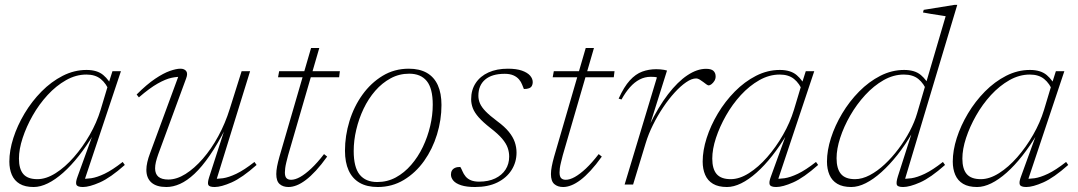

<svg xmlns="http://www.w3.org/2000/svg" viewBox="-20 -740 4322 770"><path d="M291.5 -33 353 -202.5H356Q327 -154 296 -114.8Q265 -75.5 233.5 -47.5Q202 -19.5 172 -4.8Q142 10 115 10Q80.5 10 59 -2.8Q37.5 -15.5 27.5 -38.8Q17.5 -62 17.5 -92Q17.5 -136.5 33.5 -186.5Q49.5 -236.5 78.5 -285Q107.5 -333.5 146.5 -373Q185.5 -412.5 231.5 -436Q277.5 -459.5 327 -459.5Q370 -459.5 394.2 -439Q418.5 -418.5 433.5 -385L419.5 -372Q406 -405.5 384 -423.2Q362 -441 326.5 -441Q284.5 -441 244.8 -418.5Q205 -396 170.8 -358.8Q136.5 -321.5 111 -276.5Q85.5 -231.5 70.8 -186.5Q56 -141.5 56 -104Q56 -62.5 73.5 -42Q91 -21.5 130 -21.5Q165 -21.5 203 -45.5Q241 -69.5 276.2 -109.8Q311.5 -150 339.8 -199.2Q368 -248.5 383.5 -299.5L414 -401L431 -454.5H465L316.5 -10L305.5 -23.5Q323 -22 345.8 -25.2Q368.5 -28.5 399.5 -43.2Q430.5 -58 472 -90.5L480.5 -78.5Q422.5 -27 380.5 -8.5Q338.5 10 312.5 10Q290 10 286.2 0.2Q282.5 -9.5 291.5 -33Z M818.5 -28.5 883.5 -229.5H887Q853 -162.5 821.2 -116.5Q789.5 -70.5 759.8 -42.8Q730 -15 702 -2.5Q674 10 647.5 10Q607.5 10 587.2 -8Q567 -26 567 -59Q567 -73 570.8 -89.8Q574.5 -106.5 582 -126L699 -443.5L710.5 -431.5Q692 -433 668.2 -428Q644.5 -423 612.5 -405Q580.5 -387 537 -349.5L528 -361Q568.5 -401.5 602 -424Q635.5 -446.5 661.2 -455.5Q687 -464.5 703.5 -464.5Q719.5 -464.5 726.8 -454.8Q734 -445 726.5 -425.5L614.5 -121Q608.5 -104 605.2 -90.2Q602 -76.5 602 -65Q602 -42.5 615.2 -31.2Q628.5 -20 655 -20Q688.5 -20 724 -42.2Q759.5 -64.5 793.5 -103.5Q827.5 -142.5 855.5 -194Q883.5 -245.5 901.5 -303.5L949 -454.5H983L845.5 -10.5L834 -23.5Q851.5 -22 874.2 -25.2Q897 -28.5 928 -43.2Q959 -58 1000.5 -90.5L1009 -78.5Q951 -27 909 -8.5Q867 10 841 10Q819.5 10 815.5 1.8Q811.5 -6.5 818.5 -28.5Z M1095 -430 1099.5 -454.5H1343L1340 -430ZM1135.5 -117.5Q1131.5 -102 1128.2 -88.8Q1125 -75.5 1123.8 -65.8Q1122.5 -56 1122.5 -48.5Q1122.5 -32 1129 -25.5Q1135.5 -19 1147.5 -19Q1163.5 -19 1183.8 -30.2Q1204 -41.5 1228.2 -64.2Q1252.5 -87 1279.5 -122L1292 -112Q1268.5 -79 1247 -55.8Q1225.5 -32.5 1206.2 -18Q1187 -3.5 1169.8 3.2Q1152.5 10 1137 10Q1115 10 1101.5 -1.8Q1088 -13.5 1088 -42Q1088 -55.5 1091.2 -72.5Q1094.5 -89.5 1100.5 -111L1227.5 -547.5H1260.5Z M1619.5 -464.5Q1662.5 -464.5 1691.8 -447.8Q1721 -431 1735.8 -398.5Q1750.5 -366 1750.5 -319Q1750.5 -259 1732.5 -200.5Q1714.5 -142 1680.8 -94.5Q1647 -47 1599.8 -18.5Q1552.5 10 1495 10Q1451.5 10 1422.2 -7Q1393 -24 1378.2 -56.5Q1363.5 -89 1363.5 -135.5Q1363.5 -195.5 1381.5 -254.2Q1399.5 -313 1433.5 -360.2Q1467.5 -407.5 1514.5 -436Q1561.5 -464.5 1619.5 -464.5ZM1493 -10Q1533.5 -10 1567.5 -28.5Q1601.5 -47 1629 -78.8Q1656.5 -110.5 1675.8 -150.8Q1695 -191 1705.2 -234.5Q1715.5 -278 1715.5 -320Q1715.5 -385.5 1691.5 -415Q1667.5 -444.5 1621 -444.5Q1581 -444.5 1546.8 -426Q1512.5 -407.5 1485 -376Q1457.5 -344.5 1438.2 -304Q1419 -263.5 1408.8 -220Q1398.5 -176.5 1398.5 -134.5Q1398.5 -69 1422.5 -39.5Q1446.5 -10 1493 -10Z M1826 -70.5Q1830.5 -63.5 1834.8 -53Q1839 -42.5 1847.5 -32Q1856 -22 1869.2 -16.8Q1882.5 -11.5 1901 -11.5Q1939 -11.5 1966 -24.5Q1993 -37.5 2007.5 -60Q2022 -82.5 2022 -112Q2022 -130 2016 -147.2Q2010 -164.5 1993.8 -183.8Q1977.5 -203 1947 -226.5Q1917 -250 1900 -269.2Q1883 -288.5 1876.2 -306.2Q1869.5 -324 1869.5 -342Q1869.5 -379.5 1887.8 -407Q1906 -434.5 1939 -449.5Q1972 -464.5 2017 -464.5Q2051 -464.5 2073 -456.8Q2095 -449 2105.8 -436.8Q2116.5 -424.5 2116.5 -410.5Q2116.5 -402.5 2113.2 -396Q2110 -389.5 2102 -386.2Q2094 -383 2081 -383Q2078 -389.5 2074 -400.5Q2070 -411.5 2061.5 -421.5Q2052.5 -432 2038.5 -438Q2024.5 -444 2004 -444Q1953 -444 1925.8 -421Q1898.5 -398 1898.5 -356Q1898.5 -340 1905 -325Q1911.5 -310 1927.8 -293.2Q1944 -276.5 1974 -254Q2004 -232 2020.8 -211.2Q2037.5 -190.5 2044.5 -170Q2051.5 -149.5 2051.5 -128Q2051.5 -89.5 2031.5 -58Q2011.5 -26.5 1974.5 -8.2Q1937.5 10 1885 10Q1851 10 1829.5 3Q1808 -4 1798.2 -15.5Q1788.5 -27 1788.5 -40Q1788.5 -49.5 1792.5 -56.2Q1796.5 -63 1804.8 -66.8Q1813 -70.5 1826 -70.5Z M2196.5 -430 2201 -454.5H2444.5L2441.5 -430ZM2237 -117.5Q2233 -102 2229.8 -88.8Q2226.5 -75.5 2225.2 -65.8Q2224 -56 2224 -48.5Q2224 -32 2230.5 -25.5Q2237 -19 2249 -19Q2265 -19 2285.2 -30.2Q2305.5 -41.5 2329.8 -64.2Q2354 -87 2381 -122L2393.5 -112Q2370 -79 2348.5 -55.8Q2327 -32.5 2307.8 -18Q2288.5 -3.5 2271.2 3.2Q2254 10 2238.5 10Q2216.5 10 2203 -1.8Q2189.5 -13.5 2189.5 -42Q2189.5 -55.5 2192.8 -72.5Q2196 -89.5 2202 -111L2329 -547.5H2362Z M2614.5 -429.5Q2610.5 -431 2604.2 -431.5Q2598 -432 2589.5 -432Q2566 -432 2545.2 -421.2Q2524.5 -410.5 2506.5 -390.2Q2488.5 -370 2472.5 -341L2461 -344.5Q2482.5 -392 2505.8 -417.5Q2529 -443 2555.5 -452.8Q2582 -462.5 2612 -462.5Q2620 -462.5 2628.2 -461.8Q2636.5 -461 2643.8 -459.8Q2651 -458.5 2655 -457L2585.5 -236H2583.5Q2620 -311 2659 -361.8Q2698 -412.5 2736.8 -438.2Q2775.5 -464 2811.5 -464Q2832.5 -464 2841.2 -455.8Q2850 -447.5 2850 -433.5Q2850 -423.5 2845 -415.5Q2840 -407.5 2833.5 -402.5Q2827 -397.5 2822 -397.5Q2819 -397.5 2813.2 -401.5Q2807.5 -405.5 2800.5 -411Q2794 -416 2786.2 -420.8Q2778.5 -425.5 2772 -425.5Q2754 -425.5 2731.8 -410.2Q2709.5 -395 2685.8 -369Q2662 -343 2639.5 -309.5Q2617 -276 2598.8 -239.2Q2580.5 -202.5 2569.5 -166L2519 0H2485Z M3072 -33 3133.5 -202.5H3136.5Q3107.5 -154 3076.5 -114.8Q3045.5 -75.5 3014 -47.5Q2982.5 -19.5 2952.5 -4.8Q2922.5 10 2895.5 10Q2861 10 2839.5 -2.8Q2818 -15.5 2808 -38.8Q2798 -62 2798 -92Q2798 -136.5 2814 -186.5Q2830 -236.5 2859 -285Q2888 -333.5 2927 -373Q2966 -412.5 3012 -436Q3058 -459.5 3107.5 -459.5Q3150.5 -459.5 3174.8 -439Q3199 -418.5 3214 -385L3200 -372Q3186.5 -405.5 3164.5 -423.2Q3142.5 -441 3107 -441Q3065 -441 3025.2 -418.5Q2985.5 -396 2951.2 -358.8Q2917 -321.5 2891.5 -276.5Q2866 -231.5 2851.2 -186.5Q2836.5 -141.5 2836.5 -104Q2836.5 -62.5 2854 -42Q2871.5 -21.5 2910.5 -21.5Q2945.5 -21.5 2983.5 -45.5Q3021.5 -69.5 3056.8 -109.8Q3092 -150 3120.2 -199.2Q3148.5 -248.5 3164 -299.5L3194.5 -401L3211.5 -454.5H3245.5L3097 -10L3086 -23.5Q3103.5 -22 3126.2 -25.2Q3149 -28.5 3180 -43.2Q3211 -58 3252.5 -90.5L3261 -78.5Q3203 -27 3161 -8.5Q3119 10 3093 10Q3070.5 10 3066.8 0.2Q3063 -9.5 3072 -33Z M3698.5 -372Q3685 -405.5 3663 -423.2Q3641 -441 3605 -441Q3563 -441 3523.5 -418.5Q3484 -396 3449.8 -358.8Q3415.5 -321.5 3389.8 -276.8Q3364 -232 3349.5 -187.2Q3335 -142.5 3335 -105.5Q3335 -63.5 3352.5 -42.5Q3370 -21.5 3409 -21.5Q3437.5 -21.5 3468 -37.5Q3498.5 -53.5 3528 -81Q3557.5 -108.5 3583.2 -142.8Q3609 -177 3628.5 -214Q3648 -251 3658 -285.5L3772.5 -675Q3763.5 -676.5 3747.5 -679Q3731.5 -681.5 3713.8 -684.2Q3696 -687 3681.5 -690L3684.5 -700.5L3808 -720.5H3819L3606 -10L3595 -23.5Q3612.5 -22 3635.2 -25.2Q3658 -28.5 3689 -43.2Q3720 -58 3761.5 -90.5L3770 -78.5Q3712 -27 3670 -8.5Q3628 10 3602 10Q3579.5 10 3576.5 0.5Q3573.5 -9 3581 -33L3637 -208H3639Q3610.5 -158.5 3578.8 -118.5Q3547 -78.5 3515 -49.8Q3483 -21 3452.2 -5.5Q3421.5 10 3394 10Q3359.5 10 3338 -2.8Q3316.5 -15.5 3306.5 -38.8Q3296.5 -62 3296.5 -92Q3296.5 -136.5 3312.5 -186.5Q3328.5 -236.5 3357.5 -285Q3386.5 -333.5 3425.5 -373Q3464.5 -412.5 3510.5 -436Q3556.5 -459.5 3606 -459.5Q3649 -459.5 3673.2 -439Q3697.5 -418.5 3712.5 -385Z M4075 -33 4136.5 -202.5H4139.5Q4110.5 -154 4079.5 -114.8Q4048.5 -75.5 4017 -47.5Q3985.5 -19.5 3955.5 -4.8Q3925.5 10 3898.5 10Q3864 10 3842.5 -2.8Q3821 -15.5 3811 -38.8Q3801 -62 3801 -92Q3801 -136.5 3817 -186.5Q3833 -236.5 3862 -285Q3891 -333.5 3930 -373Q3969 -412.5 4015 -436Q4061 -459.5 4110.5 -459.5Q4153.5 -459.5 4177.8 -439Q4202 -418.5 4217 -385L4203 -372Q4189.5 -405.5 4167.5 -423.2Q4145.5 -441 4110 -441Q4068 -441 4028.2 -418.5Q3988.5 -396 3954.2 -358.8Q3920 -321.5 3894.5 -276.5Q3869 -231.5 3854.2 -186.5Q3839.5 -141.5 3839.5 -104Q3839.5 -62.5 3857 -42Q3874.5 -21.5 3913.5 -21.5Q3948.5 -21.5 3986.5 -45.5Q4024.5 -69.5 4059.8 -109.8Q4095 -150 4123.2 -199.2Q4151.5 -248.5 4167 -299.5L4197.5 -401L4214.5 -454.5H4248.5L4100 -10L4089 -23.5Q4106.5 -22 4129.2 -25.2Q4152 -28.5 4183 -43.2Q4214 -58 4255.5 -90.5L4264 -78.5Q4206 -27 4164 -8.5Q4122 10 4096 10Q4073.5 10 4069.8 0.2Q4066 -9.5 4075 -33Z"/></svg>

Font: Newsreader ExtraLight
Style: Italic
Weight: 250
Italic angle: -17°
Designer: Hugues Gentile
Foundry: Production Type
Version: Version 1.003